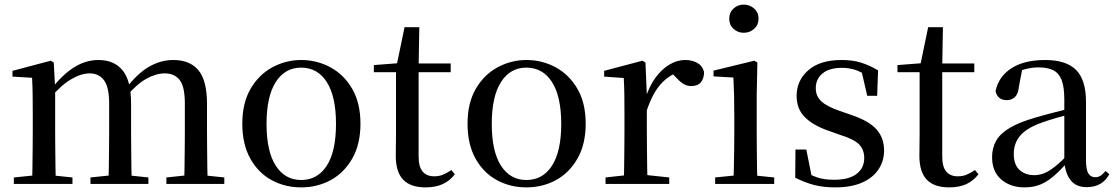

<svg xmlns="http://www.w3.org/2000/svg" viewBox="-20 -797 4835 832"><path d="M40 0V-28L148 -39H189L294 -28V0ZM119 0Q120 -25 120.5 -66Q121 -107 121.5 -152Q122 -197 122 -230V-296Q122 -347 121.5 -385Q121 -423 119 -460L34 -465V-490L200 -534L213 -526L219 -413V-410V-230Q219 -197 219.5 -152Q220 -107 220.5 -66Q221 -25 222 0ZM372 0V-28L477 -39H520L623 -28V0ZM450 0Q451 -25 451.5 -65.5Q452 -106 452.5 -151Q453 -196 453 -230V-348Q453 -420 430.5 -449.5Q408 -479 369 -479Q332 -479 289 -454Q246 -429 198 -373L190 -412H203Q250 -473 300.5 -505Q351 -537 407 -537Q474 -537 511 -492.5Q548 -448 548 -348V-230Q548 -196 548.5 -151Q549 -106 549.5 -65.5Q550 -25 551 0ZM701 0V-28L805 -39H848L952 -28V0ZM778 0Q779 -25 779.5 -65.5Q780 -106 780.5 -151Q781 -196 781 -230V-348Q781 -422 758.5 -450.5Q736 -479 694 -479Q657 -479 615.5 -456.5Q574 -434 526 -378L516 -419H530Q577 -480 627 -508.5Q677 -537 731 -537Q803 -537 840 -492.5Q877 -448 877 -347V-230Q877 -196 877.5 -151Q878 -106 878.5 -65.5Q879 -25 880 0Z M1285 15Q1215 15 1157 -16.5Q1099 -48 1064.5 -110Q1030 -172 1030 -261Q1030 -351 1066 -412.5Q1102 -474 1160.5 -505.5Q1219 -537 1285 -537Q1353 -537 1411.5 -505.5Q1470 -474 1506 -412.5Q1542 -351 1542 -261Q1542 -172 1506.5 -110Q1471 -48 1413 -16.5Q1355 15 1285 15ZM1285 -17Q1356 -17 1396 -79Q1436 -141 1436 -260Q1436 -379 1396 -441.5Q1356 -504 1285 -504Q1215 -504 1175 -441.5Q1135 -379 1135 -260Q1135 -141 1175 -79Q1215 -17 1285 -17Z M1745 -484V-522H1933V-484ZM1824 15Q1759 15 1727 -18.5Q1695 -52 1695 -122Q1695 -147 1695.5 -167Q1696 -187 1696 -215V-484H1600V-515L1717 -524L1698 -510L1733 -679H1797L1794 -506V-495V-119Q1794 -74 1811.5 -53.5Q1829 -33 1861 -33Q1883 -33 1899.5 -40Q1916 -47 1936 -60L1951 -42Q1930 -14 1899 0.5Q1868 15 1824 15Z M2261 15Q2191 15 2133 -16.5Q2075 -48 2040.5 -110Q2006 -172 2006 -261Q2006 -351 2042 -412.5Q2078 -474 2136.5 -505.5Q2195 -537 2261 -537Q2329 -537 2387.5 -505.5Q2446 -474 2482 -412.5Q2518 -351 2518 -261Q2518 -172 2482.5 -110Q2447 -48 2389 -16.5Q2331 15 2261 15ZM2261 -17Q2332 -17 2372 -79Q2412 -141 2412 -260Q2412 -379 2372 -441.5Q2332 -504 2261 -504Q2191 -504 2151 -441.5Q2111 -379 2111 -260Q2111 -141 2151 -79Q2191 -17 2261 -17Z M2604 0V-28L2713 -40H2768L2880 -28V0ZM2683 0Q2684 -25 2684.5 -66Q2685 -107 2685.5 -152Q2686 -197 2686 -230V-295Q2686 -347 2685.5 -385Q2685 -423 2683 -459L2598 -465V-490L2764 -534L2777 -526L2783 -385V-384V-230Q2783 -197 2783.5 -152Q2784 -107 2784.5 -66Q2785 -25 2786 0ZM2783 -319 2758 -374H2778Q2794 -424 2820.5 -460.5Q2847 -497 2880.5 -517Q2914 -537 2949 -537Q2979 -537 3001.5 -524.5Q3024 -512 3031 -485Q3031 -458 3017.5 -441Q3004 -424 2975 -424Q2955 -424 2939 -435Q2923 -446 2905 -466L2882 -489L2925 -487Q2876 -470 2841.5 -430.5Q2807 -391 2783 -319Z M3079 0V-28L3188 -39H3228L3335 -28V0ZM3158 0Q3159 -25 3160 -66Q3161 -107 3161.5 -152Q3162 -197 3162 -230V-294Q3162 -345 3161 -384.5Q3160 -424 3158 -461L3072 -466V-491L3249 -534L3262 -526L3259 -382V-230Q3259 -197 3259.5 -152Q3260 -107 3260.5 -66Q3261 -25 3262 0ZM3203 -655Q3177 -655 3158.5 -672Q3140 -689 3140 -716Q3140 -743 3158.5 -760Q3177 -777 3203 -777Q3229 -777 3248 -760Q3267 -743 3267 -716Q3267 -689 3248 -672Q3229 -655 3203 -655Z M3599 15Q3548 15 3507.5 4.5Q3467 -6 3426 -27L3427 -149H3474L3500 -19L3460 -22V-58Q3490 -39 3520.5 -28.5Q3551 -18 3594 -18Q3659 -18 3692 -43.5Q3725 -69 3725 -112Q3725 -148 3703 -171Q3681 -194 3619 -213L3566 -232Q3505 -253 3468.5 -288.5Q3432 -324 3432 -382Q3432 -448 3482.5 -492.5Q3533 -537 3627 -537Q3674 -537 3710 -526Q3746 -515 3785 -492L3781 -382H3738L3710 -503L3744 -495V-463Q3714 -485 3687 -494Q3660 -503 3628 -503Q3573 -503 3544 -478.5Q3515 -454 3515 -415Q3515 -381 3538.5 -358.5Q3562 -336 3617 -317L3669 -299Q3746 -273 3778.5 -236Q3811 -199 3811 -145Q3811 -99 3786.5 -62.5Q3762 -26 3715 -5.5Q3668 15 3599 15Z M4014 -484V-522H4202V-484ZM4093 15Q4028 15 3996 -18.5Q3964 -52 3964 -122Q3964 -147 3964.5 -167Q3965 -187 3965 -215V-484H3869V-515L3986 -524L3967 -510L4002 -679H4066L4063 -506V-495V-119Q4063 -74 4080.5 -53.5Q4098 -33 4130 -33Q4152 -33 4168.5 -40Q4185 -47 4205 -60L4220 -42Q4199 -14 4168 0.5Q4137 15 4093 15Z M4419 15Q4359 15 4319 -19Q4279 -53 4279 -116Q4279 -156 4296.5 -187Q4314 -218 4355 -242.5Q4396 -267 4465 -287Q4506 -299 4553 -311Q4600 -323 4640 -333V-308Q4600 -298 4559.5 -286.5Q4519 -275 4487 -263Q4426 -240 4399.5 -207.5Q4373 -175 4373 -130Q4373 -84 4397.5 -61Q4422 -38 4462 -38Q4483 -38 4504 -46Q4525 -54 4552 -75.5Q4579 -97 4616 -135L4626 -86H4599Q4569 -53 4542 -30.5Q4515 -8 4486 3.5Q4457 15 4419 15ZM4689 14Q4643 14 4619.5 -16Q4596 -46 4592 -98V-101V-365Q4592 -421 4580 -451Q4568 -481 4543.5 -493Q4519 -505 4480 -505Q4452 -505 4423.5 -497.5Q4395 -490 4361 -472L4410 -499L4395 -420Q4392 -389 4377.5 -376Q4363 -363 4343 -363Q4303 -363 4294 -402Q4307 -465 4362.5 -501Q4418 -537 4509 -537Q4600 -537 4643 -494Q4686 -451 4686 -355V-104Q4686 -61 4696.5 -45Q4707 -29 4726 -29Q4738 -29 4748 -35Q4758 -41 4771 -56L4787 -42Q4771 -13 4746.5 0.5Q4722 14 4689 14Z"/></svg>

Font: Noto Serif TC ExtraLight Medium
Style: Regular
Weight: 500
Version: Version 2.002-H1;hotconv 1.1.0;makeotfexe 2.6.0